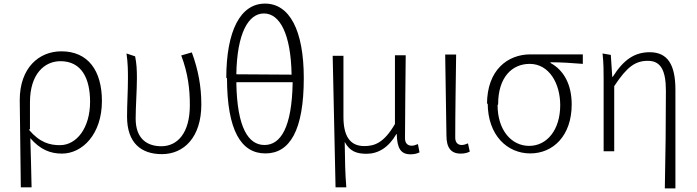

<svg xmlns="http://www.w3.org/2000/svg" viewBox="-20 -831 3882 1070"><path d="M96 213H156C154 109 152 43 149 -61C204 3 261 25 325 25C439 25 548 -83 548 -268C548 -437 471 -545 322 -545C197 -545 90 -453 90 -273ZM147 -111V-261C147 -419 228 -490 317 -490C434 -490 482 -395 482 -264C482 -118 407 -22 314 -22C258 -22 202 -36 141 -108Z M685 -533C693 -477 693 -435 693 -391C693 -321 688 -251 688 -181C688 -33 768 28 882 28C1005 28 1102 -66 1102 -249C1102 -348 1085 -442 1049 -539L990 -522C1028 -422 1038 -334 1038 -245C1038 -88 968 -16 879 -16C804 -16 736 -54 736 -170C736 -234 743 -328 743 -396C743 -442 741 -479 733 -517Z M1245 -398C1245 -103 1324 24 1459 24C1594 24 1673 -102 1673 -396C1673 -663 1593 -811 1457 -811C1321 -811 1241 -662 1241 -394ZM1301 -373H1611C1607 -118 1543 -23 1454 -23C1365 -23 1301 -117 1297 -372ZM1297 -417C1301 -646 1364 -756 1451 -756C1538 -756 1601 -645 1605 -415Z M1850 213H1910C1903 124 1903 79 1901 -40C1930 14 1970 26 2023 26C2087 26 2145 -8 2189 -84H2191C2193 -5 2213 29 2268 29C2290 29 2306 24 2318 18L2309 -28C2294 -22 2285 -19 2274 -19C2253 -19 2237 -32 2237 -60C2237 -209 2240 -366 2241 -523H2181V-140C2119 -33 2066 -17 2010 -17C1928 -17 1894 -76 1894 -180V-520H1834Z M2468 -76C2468 -8 2493 25 2547 25C2570 25 2586 20 2598 14L2588 -32C2574 -26 2564 -23 2553 -23C2532 -23 2517 -36 2517 -64C2517 -213 2520 -370 2522 -527H2461Z M2698 -256C2698 -76 2808 24 2935 24C3062 24 3166 -74 3166 -249C3166 -360 3122 -440 3048 -480V-484C3110 -484 3165 -480 3228 -475V-528H2936C2810 -528 2694 -442 2694 -250ZM2756 -250C2756 -400 2833 -475 2932 -475C3041 -475 3102 -365 3102 -245C3102 -107 3028 -18 2929 -18C2830 -18 2753 -106 2753 -245Z M3338 -533C3344 -477 3344 -435 3344 -391V12H3403V-351C3475 -460 3521 -492 3591 -492C3662 -492 3691 -439 3691 -325C3691 -153 3689 38 3685 219H3744V-331C3744 -470 3701 -540 3601 -540C3518 -540 3456 -500 3395 -403H3392L3384 -525Z"/></svg>

Font: GenEiGothic-pro-Light
Style: Regular
Weight: 300
Designer: Ryoko NISHIZUKA (kana & ideographs); Paul D. Hunt (Latin, Greek & Cyrillic); Wenlong ZHANG (bopomofo); Sandoll Communica
Foundry: Adobe Systems Incorporated; o_tamon
Version: Version 1.000.140830